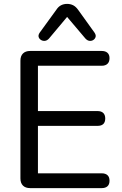

<svg xmlns="http://www.w3.org/2000/svg" viewBox="-20 -967 626 987"><path d="M135 0Q111 0 98 -13Q85 -26 85 -50V-655Q85 -679 98 -692Q111 -705 135 -705H503Q522 -705 532.5 -695.5Q543 -686 543 -668Q543 -649 532.5 -639Q522 -629 503 -629H175V-396H482Q501 -396 511 -386Q521 -376 521 -358Q521 -339 511 -329.5Q501 -320 482 -320H175V-76H503Q522 -76 532.5 -66.5Q543 -57 543 -38Q543 -19 532.5 -9.5Q522 0 503 0ZM232 -769Q222 -758 210.5 -757Q199 -756 190 -762Q181 -768 178.5 -777.5Q176 -787 184 -799L269 -916Q280 -933 294 -940Q308 -947 325 -947Q342 -947 356 -940Q370 -933 382 -916L466 -799Q474 -787 471.5 -777.5Q469 -768 460.5 -762Q452 -756 440.5 -757Q429 -758 419 -769L325 -880Z"/></svg>

Font: Nunito Medium
Style: Regular
Weight: 500
Designer: Vernon Adams
Foundry: Vernon Adams
Version: Version 3.602